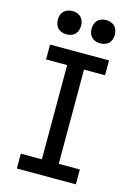

<svg xmlns="http://www.w3.org/2000/svg" viewBox="-139 -1027 779 1100"><g transform="rotate(15 250.0 -477.0)"><path d="M75 0V-88H200V-647H75V-735H425V-647H300V-88H425V0ZM350 -816Q336 -816 322.5 -820.5Q309 -825 299.5 -834.5Q290 -844 285.5 -857.5Q281 -871 281 -885Q281 -899 285.5 -912.5Q290 -926 299.5 -935.5Q309 -945 322.5 -949.5Q336 -954 350 -954Q364 -954 377.5 -949.5Q391 -945 400.5 -935.5Q410 -926 414.5 -912.5Q419 -899 419 -885Q419 -871 414.5 -857.5Q410 -844 400.5 -834.5Q391 -825 377.5 -820.5Q364 -816 350 -816ZM150 -816Q136 -816 122.5 -820.5Q109 -825 99.5 -834.5Q90 -844 85.5 -857.5Q81 -871 81 -885Q81 -899 85.5 -912.5Q90 -926 99.5 -935.5Q109 -945 122.5 -949.5Q136 -954 150 -954Q164 -954 177.5 -949.5Q191 -945 200.5 -935.5Q210 -926 214.5 -912.5Q219 -899 219 -885Q219 -871 214.5 -857.5Q210 -844 200.5 -834.5Q191 -825 177.5 -820.5Q164 -816 150 -816Z"/></g></svg>

Font: Iosevka SS18 Semibold
Style: Regular
Weight: 600
Monospace: yes
Designer: Belleve Invis
Foundry: Belleve Invis
Version: Version 25.1.1; ttfautohint (v1.8.4)